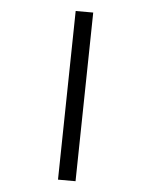

<svg xmlns="http://www.w3.org/2000/svg" viewBox="-147 -802 750 951"><g transform="rotate(-20 227.5 -326.0)"><path d="M83 70 4 33 372 -722 451 -685Z"/></g></svg>

Font: Gabarito
Style: Regular
Weight: 400
Designer: Leandro Assis / Alvaro Franca / Felipe Casaprima
Foundry: Naipe Foundry
Version: Version 1.000